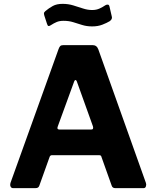

<svg xmlns="http://www.w3.org/2000/svg" viewBox="-20 -976 811 996"><path d="M48 0Q39 0 35 -8Q31 -16 35 -29L284 -722Q288 -733 293 -737.5Q298 -742 310 -742H460Q482 -742 490 -720L737 -27Q740 -19 737 -9.5Q734 0 725 0H578Q563 0 559 -14L507 -160Q506 -165 503.5 -168Q501 -171 494 -171H250Q240 -171 237 -161L184 -13Q182 -7 177.5 -3.5Q173 0 163 0H48ZM453 -304Q467 -304 462 -321L378 -555Q375 -561 371.5 -561Q368 -561 365 -554L280 -321Q273 -304 289 -304ZM549 -866Q534 -857 511 -848Q488 -839 458 -839Q430 -839 406 -846.5Q382 -854 359.5 -861Q337 -868 310 -868Q289 -868 274.5 -862Q260 -856 243 -845Q236 -840 231.5 -841Q227 -842 224 -852L210 -895Q208 -902 208 -907Q208 -912 216 -919Q234 -934 254 -945Q274 -956 305 -956Q334 -956 360 -948Q386 -940 410.5 -932Q435 -924 458 -924Q480 -924 497 -932Q514 -940 527 -949Q534 -953 540 -952Q546 -951 548 -942L560 -890Q564 -877 549 -866Z"/></svg>

Font: Libre Franklin Thin
Style: Bold
Weight: 700
Version: Version 3.000